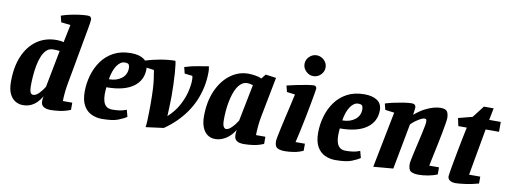

<svg xmlns="http://www.w3.org/2000/svg" viewBox="-62 -1089 3859 1454"><g transform="rotate(10 1868.0 -361.5)"><path d="M148 11Q120 11 93 -3.5Q66 -18 48 -53Q30 -88 30 -149Q30 -263 65.5 -346Q101 -429 165.5 -474Q230 -519 317 -519Q329 -519 343.5 -517.5Q358 -516 371 -512L399 -649L327 -657L315 -706Q346 -717 383 -725Q420 -733 455.5 -737.5Q491 -742 517 -742Q532 -742 539 -734.5Q546 -727 546 -716Q546 -710 542.5 -685.5Q539 -661 532 -624Q525 -587 516.5 -540Q508 -493 498.5 -440Q489 -387 479 -331.5Q469 -276 459 -223Q451 -179 447.5 -148.5Q444 -118 443.5 -100Q443 -82 443 -72H515V-17Q474 0 434 5.5Q394 11 362 11Q329 11 308.5 -1.5Q288 -14 288 -44Q288 -52 289 -59Q290 -66 291 -72Q292 -78 293 -82Q277 -55 256.5 -34Q236 -13 209.5 -1Q183 11 148 11ZM212 -79Q224 -79 236 -86Q248 -93 259 -104.5Q270 -116 280 -129.5Q290 -143 298 -156L353 -441Q342 -443 329 -443.5Q316 -444 302 -444Q272 -444 251.5 -424Q231 -404 217.5 -370.5Q204 -337 197 -297.5Q190 -258 187 -219Q184 -180 184 -148Q184 -105 192 -92Q200 -79 212 -79Z M756 10Q714 10 676.5 -7Q639 -24 616 -64Q593 -104 593 -171Q593 -234 610.5 -296Q628 -358 664 -408.5Q700 -459 756 -489Q812 -519 889 -519Q951 -519 987.5 -494.5Q1024 -470 1024 -419Q1024 -332 953.5 -282Q883 -232 749 -232Q748 -217 747 -207Q746 -197 746 -177Q746 -148 753 -124Q760 -100 776.5 -86.5Q793 -73 822 -73Q848 -73 874 -76Q900 -79 931 -91L945 -39Q924 -24 881.5 -7Q839 10 756 10ZM757 -295Q816 -295 854 -324.5Q892 -354 892 -404Q892 -418 886.5 -429.5Q881 -441 855 -441Q821 -441 794.5 -402Q768 -363 757 -295Z M1094 14Q1097 -3 1098.5 -36Q1100 -69 1100.5 -105Q1101 -141 1101 -167Q1101 -295 1091 -359Q1081 -423 1081 -423L1011 -433L999 -481Q1052 -498 1114 -509Q1176 -520 1228 -520Q1231 -520 1234.5 -494Q1238 -468 1241 -427.5Q1244 -387 1245.5 -340Q1247 -293 1247 -251Q1247 -229 1246 -200.5Q1245 -172 1244 -144.5Q1243 -117 1242 -97Q1294 -144 1324 -199.5Q1354 -255 1366.5 -307.5Q1379 -360 1379 -399Q1379 -411 1378 -418Q1377 -425 1375 -430L1315 -437L1303 -485Q1355 -502 1401.5 -509Q1448 -516 1486 -523Q1488 -514 1489.5 -502.5Q1491 -491 1491 -481Q1491 -421 1479.5 -365.5Q1468 -310 1446 -258.5Q1424 -207 1392 -161.5Q1360 -116 1319.5 -76.5Q1279 -37 1231 -4Z M1627 11Q1593 11 1567.5 -7.5Q1542 -26 1528.5 -61Q1515 -96 1515 -143Q1515 -256 1552 -340.5Q1589 -425 1652 -472.5Q1715 -520 1791 -520Q1819 -520 1849 -514.5Q1879 -509 1893 -501L1921 -536L2002 -525L1943 -220Q1936 -187 1932 -145.5Q1928 -104 1928 -72H2000V-17Q1960 0 1921.5 5.5Q1883 11 1848 11Q1811 11 1792.5 -2.5Q1774 -16 1774 -47Q1774 -53 1774.5 -61Q1775 -69 1776 -75.5Q1777 -82 1777 -85Q1759 -55 1735 -33.5Q1711 -12 1683.5 -0.5Q1656 11 1627 11ZM1695 -78Q1712 -78 1729.5 -93Q1747 -108 1761.5 -127Q1776 -146 1783 -158L1839 -440Q1824 -445 1815 -446.5Q1806 -448 1793 -448Q1765 -448 1741.5 -425Q1718 -402 1702 -360.5Q1686 -319 1677 -263.5Q1668 -208 1668 -143Q1668 -106 1676.5 -92Q1685 -78 1695 -78Z M2164 10Q2126 10 2105.5 -1.5Q2085 -13 2085 -53Q2085 -63 2090.5 -91.5Q2096 -120 2105 -160.5Q2114 -201 2124.5 -247.5Q2135 -294 2146 -340.5Q2157 -387 2165 -426L2102 -434L2090 -482Q2131 -492 2173 -500.5Q2215 -509 2248 -514Q2281 -519 2295 -519Q2305 -519 2310.5 -512.5Q2316 -506 2316 -497Q2316 -492 2310.5 -461Q2305 -430 2296.5 -382.5Q2288 -335 2277 -280Q2266 -225 2254.5 -170.5Q2243 -116 2232 -72H2304V-18Q2270 -2 2233 4Q2196 10 2164 10ZM2276 -587Q2245 -587 2220.5 -611Q2196 -635 2196 -667Q2196 -700 2220.5 -723.5Q2245 -747 2276 -747Q2309 -747 2333.5 -723.5Q2358 -700 2358 -667Q2358 -635 2334 -611Q2310 -587 2276 -587Z M2551 10Q2509 10 2471.5 -7Q2434 -24 2411 -64Q2388 -104 2388 -171Q2388 -234 2405.5 -296Q2423 -358 2459 -408.5Q2495 -459 2551 -489Q2607 -519 2684 -519Q2746 -519 2782.5 -494.5Q2819 -470 2819 -419Q2819 -332 2748.5 -282Q2678 -232 2544 -232Q2543 -217 2542 -207Q2541 -197 2541 -177Q2541 -148 2548 -124Q2555 -100 2571.5 -86.5Q2588 -73 2617 -73Q2643 -73 2669 -76Q2695 -79 2726 -91L2740 -39Q2719 -24 2676.5 -7Q2634 10 2551 10ZM2552 -295Q2611 -295 2649 -324.5Q2687 -354 2687 -404Q2687 -418 2681.5 -429.5Q2676 -441 2650 -441Q2616 -441 2589.5 -402Q2563 -363 2552 -295Z M2844 10 2929 -421 2859 -430 2847 -477Q2878 -487 2915.5 -495Q2953 -503 2989 -508.5Q3025 -514 3049 -514Q3064 -514 3072 -506.5Q3080 -499 3080 -488Q3080 -484 3078.5 -472.5Q3077 -461 3075.5 -449Q3074 -437 3073 -430Q3114 -465 3151 -484Q3188 -503 3218 -510.5Q3248 -518 3268 -518Q3309 -518 3320.5 -500Q3332 -482 3332 -449Q3332 -438 3327 -408Q3322 -378 3314.5 -336.5Q3307 -295 3297 -248.5Q3287 -202 3277.5 -156Q3268 -110 3260 -72H3335V-18Q3307 -5 3266.5 2.5Q3226 10 3191 10Q3154 10 3133 -2Q3112 -14 3112 -60Q3112 -69 3117 -94Q3122 -119 3129.5 -153Q3137 -187 3146 -225Q3155 -263 3162.5 -297.5Q3170 -332 3175 -358Q3180 -384 3180 -394Q3180 -403 3178 -410Q3176 -417 3162 -417Q3152 -417 3134 -407.5Q3116 -398 3096.5 -384Q3077 -370 3062 -354L2996 -3Z M3479 24Q3450 24 3434 12.5Q3418 1 3418 -18Q3418 -25 3423 -55Q3428 -85 3436 -129Q3444 -173 3453.5 -223Q3463 -273 3472.5 -320.5Q3482 -368 3490 -405H3425L3412 -465L3520 -493L3590 -584H3665L3647 -492H3736V-416H3633L3569 -57H3655V-4Q3605 10 3555 17Q3505 24 3479 24Z"/></g></svg>

Font: Manuale ExtraBold
Style: Italic
Weight: 800
Italic angle: -11°
Designer: Eduardo Tunni / Pablo Cosgaya
Foundry: Eduardo Tunni / Pablo Cosgaya
Version: Version 1.002